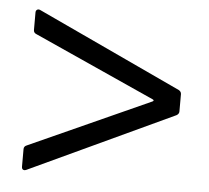

<svg xmlns="http://www.w3.org/2000/svg" viewBox="-40 -537 580 533"><g transform="rotate(5 250.0 -270.0)"><path d="M47 -46Q39 -46 39 -55V-104Q39 -112 47 -115L384 -267Q390 -270 384 -273L47 -425Q39 -428 39 -436V-485Q39 -490 42.5 -492.5Q46 -495 51 -493L454 -305Q461 -301 461 -294V-246Q461 -239 454 -235L51 -47Z"/></g></svg>

Font: Amber EN
Style: Regular
Weight: 400
Designer: Jeremy Tribby
Foundry: Tribby Type Co.
Version: Version 1.403 November 24, 2021